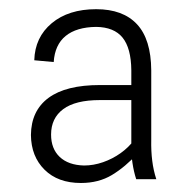

<svg xmlns="http://www.w3.org/2000/svg" viewBox="-20 -742 415 424"><path d="M270 -420.9V-586.9Q269.5 -635.7 250.7 -658.9Q231.9 -682.1 192.4 -682.6Q148.9 -682.1 125 -662.6Q101.1 -643.1 98.6 -605L55.7 -608.9Q57.1 -659.7 94.2 -690.7Q131.3 -721.7 192.4 -721.7Q251.5 -721.7 282.5 -688.5Q313.5 -655.3 314 -586.9V-433.6Q313.5 -408.2 316.2 -387Q318.8 -365.7 325.2 -346.2H280.8Q275.4 -362.8 272.5 -382.3Q269.5 -401.9 270 -420.9ZM280.3 -554.2V-521H200.7Q146.5 -521 119.6 -501Q92.8 -481 92.8 -444.8Q92.8 -413.6 111.8 -395.5Q130.9 -377.4 165.5 -376.5Q186.5 -376.5 207.5 -383.8Q228.5 -391.1 246.3 -403.8Q264.2 -416.5 276.4 -433.1L284.7 -403.8Q256.3 -373 227.1 -355.5Q197.8 -337.9 158.7 -337.9Q107.9 -337.9 78.4 -367.2Q48.8 -396.5 48.3 -443.8Q48.8 -497.6 87.2 -525.9Q125.5 -554.2 200.7 -554.2Z"/></svg>

Font: Inter Tight ExtraLight
Style: Regular
Weight: 250
Designer: Rasmus Andersson
Foundry: rsms
Version: Version 3.004